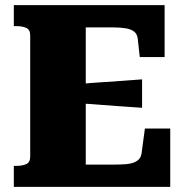

<svg xmlns="http://www.w3.org/2000/svg" viewBox="-20 -730 728 750"><path d="M645 -228V0H34V-82H44Q67 -82 82.5 -89Q98 -96 98 -118V-592Q98 -614 82.5 -621Q67 -628 44 -628H34V-710H623V-507H526L518 -579Q516 -597 504 -606.5Q492 -616 471 -619.5Q450 -623 420 -623H315V-87H420Q449 -87 469.5 -88.5Q490 -90 503.5 -95.5Q517 -101 524 -109.5Q531 -118 533 -131L546 -228ZM293 -402Q333 -406 373.5 -408.5Q414 -411 454.5 -414Q495 -417 535 -420V-309Q495 -312 454.5 -314.5Q414 -317 374 -320.5Q334 -324 293 -326Z"/></svg>

Font: Roboto Serif 20pt ExtraBold
Style: Regular
Weight: 800
Version: Version 1.008